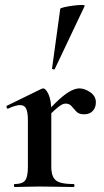

<svg xmlns="http://www.w3.org/2000/svg" viewBox="-20 -751 419 771"><path d="M161 -271 153 -284Q192 -329 219 -353Q246 -377 265 -386.5Q284 -396 299 -396Q320 -396 342.5 -380.5Q365 -365 365 -340Q365 -319 352.5 -305.5Q340 -292 318 -292Q297 -292 286.5 -303Q276 -314 267.5 -324.5Q259 -335 243 -335Q236 -335 227.5 -330.5Q219 -326 203.5 -312.5Q188 -299 161 -271ZM39 0Q36 0 36 -6Q36 -12 39 -12Q70 -12 81 -26.5Q92 -41 92 -81V-269Q92 -300 85 -314.5Q78 -329 61 -329Q52 -329 40 -325.5Q28 -322 13 -315Q9 -313 7 -319Q5 -325 7 -326L146 -394Q152 -396 153 -396Q164 -396 175 -372Q186 -348 186 -303V-81Q186 -55 194 -39.5Q202 -24 221.5 -18Q241 -12 275 -12Q279 -12 279 -6Q279 0 275 0Q248 0 213.5 -1Q179 -2 139 -2Q111 -2 85 -1Q59 0 39 0ZM200 -474Q199 -471 193.5 -472.5Q188 -474 189 -476L222 -716Q224 -719 239.5 -722.5Q255 -726 274.5 -728.5Q294 -731 308 -731Q322 -731 320 -727Z"/></svg>

Font: Cormorant Light
Style: Bold
Weight: 700
Version: Version 4.000